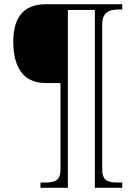

<svg xmlns="http://www.w3.org/2000/svg" viewBox="-20 -780 648 911"><path d="M172 111H302V-733H430V111H560V86H539C488 86 465 76 465 21V-663C465 -726 502 -735 547 -735H560V-760H198C85 -760 43 -689 43 -582C43 -478 79 -386 196 -386H267V26C267 76 240 86 197 86H172Z"/></svg>

Font: Noto Serif Ethiopic ExtraLight
Style: Regular
Weight: 200
Designer: Monotype Design Team
Foundry: Monotype Imaging Inc.
Version: Version 2.102